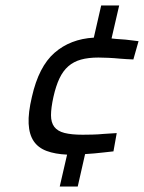

<svg xmlns="http://www.w3.org/2000/svg" viewBox="-20 -603 528 704"><path d="M226 -36Q182 -38 151 -49.5Q120 -61 103.5 -85.5Q87 -110 85 -149.5Q83 -189 97 -248Q122 -359 180 -409.5Q238 -460 324 -465L351 -583H417L389 -462Q405 -460 423 -459Q441 -458 455 -456Q472 -454 488 -452L469 -385Q443 -386 419 -388Q399 -390 377 -391Q355 -392 341 -392Q304 -392 277 -384.5Q250 -377 230.5 -360Q211 -343 198 -315.5Q185 -288 176 -248Q167 -207 167 -180.5Q167 -154 179 -138Q191 -122 216.5 -115.5Q242 -109 283 -109Q297 -109 318.5 -109.5Q340 -110 360 -112Q383 -113 408 -115L396 -48Q378 -46 360 -44Q344 -42 326 -40.5Q308 -39 292 -38L265 81H199Z"/></svg>

Font: Panefresco 400wt
Style: Italic
Weight: 400
Foundry: Campivisivi & Chank Co
Version: Version 1.001